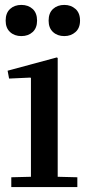

<svg xmlns="http://www.w3.org/2000/svg" viewBox="-20 -762 348 782"><path d="M211 -528 215 -526V-42L295 -40V0H26V-40L106 -42V-444L104 -446L17 -442L11 -474ZM3 -678Q3 -709 21 -725.5Q39 -742 67 -742Q95 -742 113 -725.5Q131 -709 131 -678Q131 -648 113 -631.5Q95 -615 67 -615Q39 -615 21 -631.5Q3 -648 3 -678ZM242 -742Q269 -742 287.5 -725.5Q306 -709 306 -678Q306 -648 287.5 -631.5Q269 -615 242 -615Q214 -615 196 -631.5Q178 -648 178 -678Q178 -709 196 -725.5Q214 -742 242 -742Z"/></svg>

Font: Minipax
Style: Bold
Weight: 500
Designer: Raphaël Ronot, Igor Stepanchenko (Cyrillic)
Foundry: steppetype
Version: Version 1.002